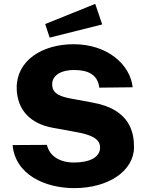

<svg xmlns="http://www.w3.org/2000/svg" viewBox="-20 -960 757 990"><path d="M471 -940 213 -836 236 -766 507 -834ZM363 10C542 10 671 -81 671 -201C671 -274 653 -396 458 -431L339 -453C268 -467 249 -489 249 -526C249 -565 285 -599 363 -599C436 -599 484 -574 492 -508L664 -510C652 -626 535 -732 360 -732C196 -732 65 -647 66 -506C68 -389 141 -321 253 -301L373 -279C439 -267 496 -249 496 -200C496 -144 433 -122 362 -122C288 -122 235 -155 222 -213L45 -212C59 -58 214 10 363 10Z"/></svg>

Font: United Sans ExtraBold
Style: Regular
Weight: 800
Designer: Pablo Impallari, Rodrigo Fuenzalida (Modified by Dan O. Williams)
Version: Version 1.000;PS 001.000;hotconv 1.0.88;makeotf.lib2.5.64775